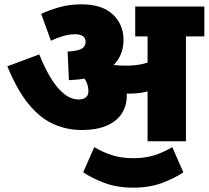

<svg xmlns="http://www.w3.org/2000/svg" viewBox="-20 -652 963 886"><path d="M838 -484V0H661V-484H604V-622H923V-484ZM356 -632Q451 -632 500.5 -585.5Q550 -539 550 -468Q550 -412 520.5 -371Q491 -330 435 -307.5Q379 -285 298 -282L292 -414Q342 -417 358.5 -428Q375 -439 375 -458Q375 -478 361.5 -486Q348 -494 328 -494Q301 -494 272.5 -486Q244 -478 215 -464L170 -588Q209 -606 255 -619Q301 -632 356 -632ZM565 -212Q565 -162 540.5 -126Q516 -90 469.5 -71Q423 -52 357 -52Q291 -52 230 -78Q169 -104 115 -168Q61 -232 14 -346L161 -401Q186 -339 214.5 -292Q243 -245 275.5 -219Q308 -193 343 -193Q364 -193 376 -202.5Q388 -212 388 -231Q388 -264 369 -290.5Q350 -317 315 -341L396 -378L480 -374Q496 -362 510 -348Q524 -334 534 -317L544 -300Q554 -281 559.5 -259.5Q565 -238 565 -212ZM561 -349Q603 -349 637 -356.5Q671 -364 705 -383V-251Q675 -232 643.5 -226Q612 -220 578 -220Q557 -220 536.5 -221.5Q516 -223 498.5 -226Q481 -229 467 -231L455 -345L470 -358Q488 -354 509.5 -351.5Q531 -349 561 -349ZM595 214Q521 214 463 192.5Q405 171 364 143L415 27Q457 52 500 65Q543 78 595 78Q648 78 690.5 65Q733 52 775 27L826 143Q785 171 727 192.5Q669 214 595 214Z"/></svg>

Font: Noto Sans Devanagari Black
Style: Regular
Weight: 900
Version: Version 2.003